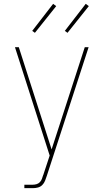

<svg xmlns="http://www.w3.org/2000/svg" viewBox="-20 -766 540 1001"><path d="M107 215V197H151Q161 197 171 194Q181 191 188 183.5Q195 176 198.5 166.5Q202 157 205 147L206 146V145L239 45L58 -520H78L249 13L422 -520H442L224 151Q220 163 215 176Q210 189 200.5 198.5Q191 208 178 211.5Q165 215 151 215ZM332 -595 318 -605 427 -746 443 -734ZM162 -595 148 -605 257 -746 273 -734Z"/></svg>

Font: Iosevka SS18 Thin
Style: Regular
Weight: 100
Monospace: yes
Designer: Belleve Invis
Foundry: Belleve Invis
Version: Version 25.1.1; ttfautohint (v1.8.4)